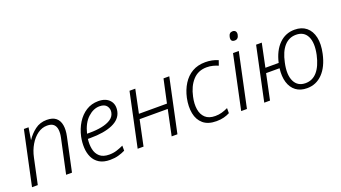

<svg xmlns="http://www.w3.org/2000/svg" viewBox="-59 -1248 3165 1783"><g transform="rotate(-20 1523.0 -357.0)"><path d="M26 0 140 -534H186L167 -415H168Q201 -466 250.5 -503.5Q300 -541 367 -541Q426 -541 457.5 -514.5Q489 -488 497 -441Q505 -394 492 -333L421 0H363L436 -341Q445 -383 441 -417Q437 -451 416 -470.5Q395 -490 352 -490Q302 -490 258.5 -459Q215 -428 183 -374Q151 -320 137 -253L83 0Z M796 10Q731 10 690 -15.5Q649 -41 629 -83.5Q609 -126 606.5 -178.5Q604 -231 615 -285Q631 -358 667 -416Q703 -474 756 -507.5Q809 -541 876 -541Q950 -541 987.5 -499Q1025 -457 1011 -390Q995 -317 911.5 -280.5Q828 -244 692 -244H667Q660 -191 669.5 -144Q679 -97 711.5 -68Q744 -39 805 -39Q845 -39 879.5 -50Q914 -61 946 -76V-26Q916 -11 879 -0.5Q842 10 796 10ZM871 -492Q810 -492 755 -441Q700 -390 676 -292H703Q769 -292 823 -303Q877 -314 912 -337Q947 -360 955 -398Q963 -434 942.5 -463Q922 -492 871 -492Z M1070 0 1183 -532H1240L1192 -301H1469L1519 -532H1576L1463 0H1406L1459 -252H1181L1128 0Z M1847 10Q1764 10 1717 -30Q1670 -70 1657 -138Q1644 -206 1661 -288Q1677 -362 1713 -419.5Q1749 -477 1804 -509Q1859 -541 1934 -541Q2000 -541 2059 -516L2042 -467Q2020 -477 1991 -484.5Q1962 -492 1930 -492Q1845 -492 1792 -433.5Q1739 -375 1719 -279Q1704 -212 1712.5 -157.5Q1721 -103 1755.5 -71Q1790 -39 1853 -39Q1887 -39 1917.5 -47.5Q1948 -56 1979 -71V-21Q1953 -7 1920.5 1.5Q1888 10 1847 10Z M2262 -636Q2219 -636 2228 -683Q2236 -724 2270 -724Q2290 -724 2299.5 -711.5Q2309 -699 2305 -677Q2297 -636 2262 -636ZM2093 0 2206 -532H2263L2150 0Z M2321 0 2434 -532H2490L2442 -301H2573Q2599 -415 2662.5 -478Q2726 -541 2816 -541Q2886 -541 2931 -504Q2976 -467 2991 -399.5Q3006 -332 2986 -241Q2960 -121 2896.5 -55.5Q2833 10 2743 10Q2677 10 2633.5 -22.5Q2590 -55 2572 -114Q2554 -173 2564 -252H2431L2378 0ZM2745 -39Q2814 -39 2860.5 -92.5Q2907 -146 2930 -250Q2954 -364 2922.5 -428Q2891 -492 2812 -492Q2743 -492 2696 -439.5Q2649 -387 2628 -285Q2603 -171 2635 -105Q2667 -39 2745 -39Z"/></g></svg>

Font: Noto Sans Light
Style: Italic
Weight: 300
Italic angle: -12°
Designer: Monotype Design Team
Foundry: Monotype Imaging Inc.
Version: Version 2.013; ttfautohint (v1.8.4.7-5d5b)